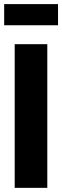

<svg xmlns="http://www.w3.org/2000/svg" viewBox="-25 -906 300 926"><path d="M254.9 -784.2H-4.9V-886.2H254.9ZM203.1 -692.9V0H45.9V-692.9Z"/></svg>

Font: Fira Sans Compressed
Style: Bold
Weight: 700
Width: 1
Designer: Carrois Corporate & Edenspiekermann AG
Foundry: Carrois Corporate GbR & Edenspiekermann AG
Version: Version 4.203;PS 004.203;hotconv 1.0.88;makeotf.lib2.5.64775